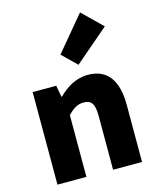

<svg xmlns="http://www.w3.org/2000/svg" viewBox="-137 -1046 931 1140"><g transform="rotate(-15 329.0 -476.5)"><path d="M72 0H250V-380C284 -413 308 -431 348 -431C393 -431 414 -409 414 -330V0H592V-352C592 -494 539 -583 415 -583C338 -583 280 -544 233 -498H230L217 -569H72ZM377 -655 587 -835 466 -953 289 -741Z"/></g></svg>

Font: Noto Sans JP Black
Style: Regular
Weight: 900
Designer: Ryoko NISHIZUKA 西塚涼子 (kana, bopomofo & ideographs); Paul D. Hunt (Latin, Greek & Cyrillic); Sandoll Communications 산돌커뮤니
Foundry: Adobe
Version: Version 2.002;hotconv 1.0.116;makeotfexe 2.5.65601